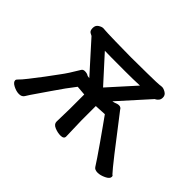

<svg xmlns="http://www.w3.org/2000/svg" viewBox="-104 -696 916 916"><g transform="rotate(45 354.5 -237.5)"><path d="M618 16Q598 16 591 4.5Q584 -7 566 -33.5Q548 -60 525 -93Q502 -126 479.5 -157.5Q457 -189 445 -206L387 -203V-106L390 0Q390 16 367 16Q348 16 327.5 7.5Q307 -1 307 -18L309 -106V-203L261 -207Q227 -164 185 -102Q143 -40 128 -19L114 3Q106 16 87 16Q69 16 48.5 5.5Q28 -5 28 -18Q28 -24 36.5 -31.5Q45 -39 67.5 -67.5Q90 -96 115 -129Q140 -162 160 -190Q183 -220 216 -276Q221 -284 233 -284Q248 -284 258 -277Q268 -275 271 -275L136 -425Q134 -426 123.5 -431.5Q113 -437 113 -456Q113 -474 126.5 -482.5Q140 -491 150 -491Q159 -491 164 -490Q169 -489 237 -487.5Q305 -486 339 -486Q374 -486 449 -487Q524 -488 531.5 -489.5Q539 -491 547 -491Q557 -491 571 -482.5Q585 -474 585 -458Q585 -446 579.5 -439Q574 -432 569 -429Q564 -426 562 -425L427 -275L437 -277Q453 -284 463 -284Q476 -284 482 -272Q647 -56 674 -28Q680 -26 680 -18Q680 -5 658 5.5Q636 16 618 16ZM349 -290 467 -421Q424 -419 370 -419Q252 -419 231 -420Z"/></g></svg>

Font: LXGW WenKai Lite
Style: Bold
Weight: 700
Designer: LXGW / Fontworks Inc.
Foundry: LXGW / Fontworks Inc.
Version: Version 1.330;April 28, 2024